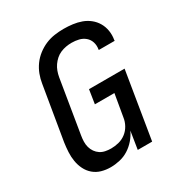

<svg xmlns="http://www.w3.org/2000/svg" viewBox="-175 -870 950 1005"><g transform="rotate(-30 300.0 -367.5)"><path d="M205 8Q176 8 150 0.5Q124 -7 104 -24Q84 -41 72 -65Q60 -89 55.5 -116Q51 -143 52.5 -171Q54 -199 58 -227L112 -550Q116 -577 126 -603.5Q136 -630 153 -653.5Q170 -677 193.5 -695Q217 -713 243 -724Q269 -735 297 -739Q325 -743 352 -743Q379 -743 406.5 -739.5Q434 -736 458.5 -727Q483 -718 503 -702Q523 -686 536 -664Q549 -642 553.5 -615Q558 -588 553 -560V-555H457V-558Q461 -581 454.5 -601.5Q448 -622 432 -635.5Q416 -649 395 -654Q374 -659 351 -659Q335 -659 318 -656Q301 -653 284.5 -646Q268 -639 254.5 -627Q241 -615 231 -600.5Q221 -586 215 -569.5Q209 -553 206 -536L153 -214Q150 -196 149.5 -178.5Q149 -161 153.5 -144.5Q158 -128 167.5 -114.5Q177 -101 190.5 -92Q204 -83 221 -79.5Q238 -76 256 -76Q279 -76 302.5 -82Q326 -88 345.5 -103Q365 -118 377 -140Q389 -162 392 -185L415 -319H297L310 -403H525L459 0H372L389 -107Q377 -81 357.5 -58.5Q338 -36 313.5 -20.5Q289 -5 260.5 1.5Q232 8 205 8Z"/></g></svg>

Font: Iosevka Custom Medium
Style: Italic
Weight: 500
Italic angle: -9°
Designer: Belleve Invis
Foundry: Belleve Invis
Version: Version 27.0.1